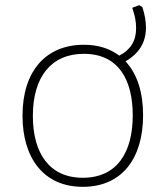

<svg xmlns="http://www.w3.org/2000/svg" viewBox="-20 -712 640 742"><path d="M300 10C454 10 533 -103 533 -267C533 -353 511 -426 465 -475C521 -507 544 -552 544 -605C544 -629 540 -655 530 -685L518 -692L491 -682C502 -651 506 -627 506 -603C506 -554 485 -520 441 -497C405 -524 360 -539 304 -539C157 -539 67 -437 67 -265C67 -102 148 10 300 10ZM300 -25C170 -25 107 -121 107 -264C107 -415 178 -504 304 -504C440 -504 493 -401 493 -266C493 -124 433 -25 300 -25Z"/></svg>

Font: Noto Sans Mono ExtraLight
Style: Regular
Weight: 200
Designer: Monotype Design Team
Foundry: Monotype Imaging Inc.
Version: Version 2.014